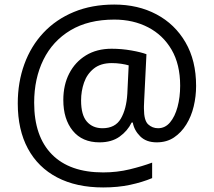

<svg xmlns="http://www.w3.org/2000/svg" viewBox="-20 -734 939 843"><path d="M841 -357Q841 -311 830.5 -267Q820 -223 798 -187.5Q776 -152 744 -130.5Q712 -109 668 -109Q622 -109 595.5 -135.5Q569 -162 563 -196H558Q540 -159 505 -134Q470 -109 417 -109Q341 -109 299.5 -160Q258 -211 258 -295Q258 -361 284 -411.5Q310 -462 357.5 -491Q405 -520 470 -520Q514 -520 556.5 -512.5Q599 -505 623 -496L613 -293Q612 -275 612 -267.5Q612 -260 612 -257Q612 -205 630.5 -188Q649 -171 674 -171Q705 -171 726.5 -196.5Q748 -222 759.5 -264.5Q771 -307 771 -358Q771 -451 733.5 -515.5Q696 -580 630.5 -614Q565 -648 482 -648Q368 -648 289.5 -601Q211 -554 170.5 -471.5Q130 -389 130 -283Q130 -135 208 -56Q286 23 433 23Q494 23 549.5 9.5Q605 -4 648 -20V48Q605 66 551.5 77.5Q498 89 433 89Q315 89 231 45Q147 1 102.5 -81.5Q58 -164 58 -280Q58 -373 87 -452.5Q116 -532 171 -590.5Q226 -649 304.5 -681.5Q383 -714 482 -714Q586 -714 667 -671Q748 -628 794.5 -548Q841 -468 841 -357ZM336 -293Q336 -229 361.5 -200Q387 -171 430 -171Q486 -171 510.5 -213Q535 -255 539 -322L545 -447Q532 -451 512 -454Q492 -457 471 -457Q422 -457 392 -433Q362 -409 349 -371.5Q336 -334 336 -293Z"/></svg>

Font: Noto Sans Mandaic
Style: Regular
Weight: 400
Designer: Monotype Design Team
Foundry: Monotype Imaging Inc.
Version: Version 2.002; ttfautohint (v1.8.4.7-5d5b)